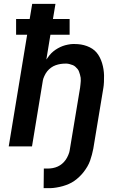

<svg xmlns="http://www.w3.org/2000/svg" viewBox="-20 -755 640 990"><path d="M205 215 206 114H228Q240 114 253 111.5Q266 109 278 103.5Q290 98 300 89.5Q310 81 318 70Q326 59 332 44.5Q338 30 339 22L393 -303Q394 -312 395 -320.5Q396 -329 396.5 -337.5Q397 -346 396 -354Q395 -362 392.5 -370Q390 -378 387.5 -385.5Q385 -393 380 -399Q375 -405 369 -410.5Q363 -416 356 -419Q349 -422 339 -424.5Q329 -427 324 -427H316Q304 -427 291.5 -425Q279 -423 266.5 -418.5Q254 -414 243 -406Q232 -398 223.5 -387.5Q215 -377 208.5 -362.5Q202 -348 201 -340L145 0H25L120 -576H63V-657H133L146 -735H266L253 -657H339V-576H240L219 -448Q227 -460 235.5 -470.5Q244 -481 255 -490Q266 -499 278.5 -506Q291 -513 303 -517.5Q315 -522 330.5 -525Q346 -528 355 -528H365Q382 -528 397.5 -525.5Q413 -523 428 -517.5Q443 -512 456 -503.5Q469 -495 478.5 -483.5Q488 -472 495 -458Q502 -444 506.5 -429Q511 -414 513.5 -398.5Q516 -383 516.5 -367Q517 -351 516 -332Q515 -313 513 -302L461 12Q458 27 454 42.5Q450 58 444.5 73.5Q439 89 430.5 103.5Q422 118 412 131Q402 144 389.5 156Q377 168 363.5 177.5Q350 187 335 193.5Q320 200 304.5 204.5Q289 209 270.5 212Q252 215 242 215Z"/></svg>

Font: Iosevka Aile Oblique
Style: Bold
Weight: 700
Italic angle: -9°
Designer: Belleve Invis
Foundry: Belleve Invis
Version: Version 31.1.0; ttfautohint (v1.8.4)